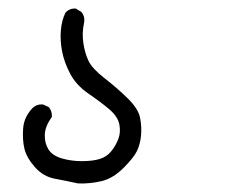

<svg xmlns="http://www.w3.org/2000/svg" viewBox="-20 -319 540 448"><path d="M162 109Q135 103 108 98Q81 93 61.5 71Q42 49 37 28Q32 7 34 -19.5Q36 -46 56 -67Q67 -77 81 -75L94 -69Q102 -59 101 -46Q85 -24 84.5 -4.5Q84 15 93 29.5Q102 44 124 50.5Q146 57 171 57Q196 57 212.5 52Q229 47 239.5 34Q250 21 256 5.5Q262 -10 258.5 -28.5Q255 -47 235 -64Q215 -81 186.5 -100.5Q158 -120 144 -146.5Q130 -173 125 -198.5Q120 -224 122 -248Q124 -272 133 -290Q143 -300 157 -299L170 -291Q179 -280 176 -265Q171 -242 174.5 -218.5Q178 -195 186.5 -177Q195 -159 224 -136.5Q253 -114 278 -89.5Q303 -65 307 -43.5Q311 -22 309 -2Q307 18 299.5 33.5Q292 49 268 73Q244 97 217.5 103.5Q191 110 162 109Z"/></svg>

Font: NaniFont Regular
Style: Regular
Weight: 400
Designer: Nanigashitei
Version: Version 1.036